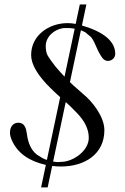

<svg xmlns="http://www.w3.org/2000/svg" viewBox="-20 -725 552 848"><path d="M261 -601 289 -601C292.1 -600.4 299 -599.5 309.9 -598.3L265 -386.4C257.9 -393.8 251.9 -400.3 247 -406L225 -431C209 -451.7 197.8 -467.3 191.5 -478C185.2 -488.7 182 -503.2 182 -521.5C182 -563.5 220.6 -596.4 261 -601ZM263 -11 235 -9C228.1 -9.4 221.3 -10.2 214.6 -11.3L270.3 -274.2C280 -265.5 285.9 -260.1 288 -258L311 -235C338.8 -207.2 372 -169.4 372 -116C372 -62.4 312.5 -17.9 263 -11ZM24 -139C24 -129 27 -117.3 33 -104C57.7 -49.2 107.5 -13.4 182.5 3.4L161.5 102.7H190.5L210.5 8C223.6 9.6 236.5 10.4 249.1 10.4C354.2 10.4 441 -44.2 441 -150C441 -211.6 384.9 -279.5 348 -309C340 -315.7 334 -321 330 -325L306 -346C304.5 -347.3 298.8 -352.8 288.9 -362.4L337.4 -591.5C343.3 -589.2 349.5 -586.4 356 -583L380 -563C386.4 -557.7 394.5 -543.4 404.5 -520C414.2 -497.3 423.7 -480 433 -468C439.7 -460 447.5 -456 456.5 -456C474.1 -456 489 -469.5 489 -487C489 -541.7 440 -583.5 341.9 -612.6L361.5 -705.3H332.5L314.3 -619.4C302.4 -621.7 290.4 -622.9 278.4 -622.9C196.4 -622.9 117.5 -569.2 117.5 -481.9C117.5 -440.3 146.7 -391 205 -334L227 -313C231 -309.2 237.3 -303.4 245.8 -295.8L187.1 -18.5C180.3 -20.9 173.6 -23.7 167 -27L143 -42C119 -60.7 104.3 -90.7 99 -132C95.6 -157.4 89.4 -183 61 -183C38 -183 24 -164.9 24 -139Z"/></svg>

Font: fbb
Style: Italic
Weight: 400
Italic angle: -12°
Designer: David J. Perry, Michael Sharpe
Version: Version 0.991